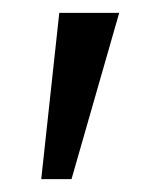

<svg xmlns="http://www.w3.org/2000/svg" viewBox="-20 -720 239 298"><path d="M44 -442 72 -700H165L91 -442Z"/></svg>

Font: Mach Light
Style: Regular
Weight: 300
Version: Version 1.002